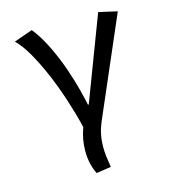

<svg xmlns="http://www.w3.org/2000/svg" viewBox="-112 -628 823 931"><g transform="rotate(-15 300.0 -163.0)"><path d="M253 -19Q236 -90 212 -163.5Q188 -237 160 -302.5Q132 -368 101.5 -421.5Q71 -475 40 -505L133 -538Q158 -508 182.5 -463.5Q207 -419 229 -365Q251 -311 270 -248Q289 -185 303 -118H307L467 -539L560 -518L344 -18Q321 38 321 99Q321 123 324 148Q327 173 332 202L258 213Q232 161 232 96Q232 37 253 -19Z"/></g></svg>

Font: Wlorlttqgufhjawjgtejqphaquk
Style: Regular
Weight: 400
Monospace: yes
Designer: Carrois Corporate & Edenspiekermann
Foundry: Carrois Corporate GbR & Edenspiekermann AG
Version: Version 2.001